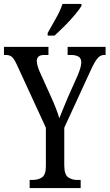

<svg xmlns="http://www.w3.org/2000/svg" viewBox="-23 -951 554 971"><path d="M127 0V-41H142Q170 -41 189.5 -54Q209 -67 209 -111V-305L64 -620Q51 -649 39.5 -661Q28 -673 7 -673H-3V-714H222V-673H201Q179 -673 171 -664Q163 -655 163 -643Q163 -632 167.5 -616.5Q172 -601 177 -590L236 -459Q250 -429 260 -402.5Q270 -376 277 -353Q285 -373 296 -400Q307 -427 320 -458L370 -570Q378 -589 383 -606Q388 -623 388 -635Q388 -657 373.5 -665Q359 -673 336 -673H319V-714H511V-673H503Q485 -673 470.5 -656.5Q456 -640 436 -596L302 -305V-116Q302 -68 321.5 -54.5Q341 -41 367 -41H385V0ZM218 -784Q239 -822 260.5 -859.5Q282 -897 293 -931H389V-921Q379 -904 356 -876.5Q333 -849 305 -821Q277 -793 253 -771H218Z"/></svg>

Font: Noto Serif Thai ExtraCondensed
Style: Regular
Weight: 400
Width: 2
Designer: Monotype Design Team
Foundry: Monotype Imaging Inc.
Version: Version 2.002; ttfautohint (v1.8.4.7-5d5b)